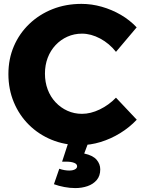

<svg xmlns="http://www.w3.org/2000/svg" viewBox="-20 -732 732 985"><path d="M575 -466Q541 -509.1 493.9 -534.3Q446.7 -559.4 400.6 -559.4Q360.6 -559.4 325.9 -543.9Q291.3 -528.4 265.1 -500.6Q238.9 -472.7 224.7 -435.4Q210.6 -398 210.6 -354.3Q210.6 -310.4 224.7 -272.8Q238.9 -235.1 265.1 -207.3Q291.3 -179.4 325.9 -163.7Q360.6 -148 400.6 -148Q445 -148 491.7 -170.5Q538.4 -193 575 -230.9L681.6 -117.9Q644.3 -78.3 596.4 -48.9Q548.4 -19.4 495.9 -3.4Q443.4 12.6 391.1 12.6Q311.9 12.6 245 -14.9Q178.1 -42.4 128.4 -91.7Q78.6 -141 50.9 -207.6Q23.1 -274.3 23.1 -352.1Q23.1 -429.4 51.1 -494.8Q79.1 -560.1 130.2 -609.1Q181.3 -658.1 249.5 -685.1Q317.7 -712.1 398 -712.1Q450.3 -712.1 502 -697.4Q553.7 -682.7 599.9 -655.9Q646 -629 681.1 -591.6ZM333.3 -9.1 432.9 0 412.1 55.6Q456.7 65.4 475.5 87.4Q494.3 109.3 494.3 136.9Q494.3 170.4 476.2 191.6Q458.1 212.9 429 222.9Q399.9 232.9 366.3 232.9Q338.4 232.9 309.8 227.4Q281.1 222 256.7 213L284.1 133.7Q296 138.1 309.4 140.5Q322.9 142.9 335.1 142.9Q353.4 142.9 364.5 136.9Q375.6 130.9 375.6 121.3Q375.6 109.1 360.1 103.3Q344.7 97.4 322 97.4Q317.1 97.4 309.9 97.4Q302.6 97.4 298.6 97.4Z"/></svg>

Font: Alexandria
Style: Regular
Weight: 400
Designer: Mohamed Gaber
Foundry: Kief Type Foundry
Version: Version 5.100